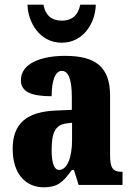

<svg xmlns="http://www.w3.org/2000/svg" viewBox="-20 -788 563 818"><path d="M243 -606C337 -606 387 -693 388 -768H322C312 -720 284 -700 243 -700C203 -700 174 -720 165 -768H97C99 -693 149 -606 243 -606ZM166 10C225 10 248 -11 286 -64H295L315 0H502V-56H499C461 -56 449 -72 449 -126V-380C449 -505 385 -550 257 -550C155 -550 69 -518 69 -446C69 -398 111 -378 200 -378C200 -448 217 -486 243 -486C272 -486 286 -449 286 -374V-320L218 -317C95 -312 34 -263 34 -154C34 -42 94 10 166 10ZM232 -64C210 -64 200 -95 200 -150C200 -221 215 -256 262 -262L287 -265V-191C287 -115 265 -64 232 -64Z"/></svg>

Font: Noto Serif Devanagari ExtraCondensed Black
Style: Regular
Weight: 900
Width: 2
Designer: Universal Thirst, Indian Type Foundry and the Monotype Design Team
Foundry: Monotype Imaging Inc.
Version: Version 2.004